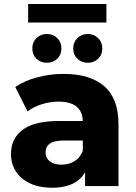

<svg xmlns="http://www.w3.org/2000/svg" viewBox="-20 -910 663 939"><path d="M396.1 -102.8 385 -127V-313.7Q385 -362.2 355.6 -387.6Q326.1 -413 265.9 -413Q224.9 -413 184.2 -400.2Q143.6 -387.3 114.8 -365.1L54.8 -484.3Q99.1 -515.1 162.1 -531.8Q225 -548.6 290.6 -548.6Q421.2 -548.6 490.3 -488.1Q559.4 -427.6 559.4 -303.8V0H396.1ZM33.7 -156.4Q33.7 -233 91.2 -275.7Q148.8 -318.3 269.4 -318.3H404.3V-222.7H291.7Q244.2 -222.7 223.4 -207.4Q202.7 -192.1 202.7 -163.8Q202.7 -137.2 223.6 -120.9Q244.6 -104.7 281.1 -104.7Q317.1 -104.7 344.8 -121.9Q372.4 -139.1 385 -172.2L410 -101.2Q394.3 -47.3 350.1 -19.6Q305.9 8.2 234.9 8.2Q172.1 8.2 126.8 -13.2Q81.6 -34.6 57.6 -71.9Q33.7 -109.3 33.7 -156.4ZM338 -673.1Q338 -703.9 358.7 -723.8Q379.4 -743.8 409.2 -743.8Q439 -743.8 459.7 -723.8Q480.4 -703.9 480.4 -673.1Q480.4 -642.3 460 -622.7Q439.6 -603 409.2 -603Q378.9 -603 358.4 -622.7Q338 -642.3 338 -673.1ZM138 -673.1Q138 -703.9 158.5 -723.8Q179 -743.8 209.2 -743.8Q239.4 -743.8 259.9 -723.8Q280.4 -703.9 280.4 -673.1Q280.4 -642.3 260.2 -622.7Q240 -603 209.2 -603Q178.4 -603 158.2 -622.7Q138 -642.3 138 -673.1ZM117.7 -890.3H500.3V-799.7H117.7Z"/></svg>

Font: iiserrat Thin
Style: Regular
Weight: 100
Designer: Akira Ohta
Foundry: Akira Ohta
Version: Version 1.200;Glyphs 3.3.1 (3343)